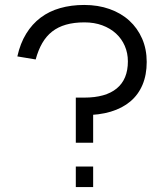

<svg xmlns="http://www.w3.org/2000/svg" viewBox="-20 -755 662 775"><path d="M572.2 -505Q572.2 -453 555.3 -412.9Q538.5 -372.8 506.2 -345.6Q473.8 -318.3 427.2 -304.3Q380.5 -290.3 321 -290.3H286V-361H320Q406.3 -361 451.2 -398Q496.2 -435 496.2 -507.2Q496.2 -540.8 483.7 -569.7Q471.2 -598.5 448.2 -619.7Q425.2 -640.8 392.8 -652.8Q360.5 -664.7 321 -664.7Q278.5 -664.7 246.3 -655.4Q214.2 -646.2 190.4 -627.6Q166.7 -609 150.5 -580.9Q134.3 -552.8 124 -515L50 -527.3Q61.8 -580.2 85.8 -619.1Q109.7 -658 144 -683.8Q178.3 -709.7 222.8 -722.3Q267.3 -735 320 -735Q375.7 -735 422.1 -718.6Q468.5 -702.2 501.8 -671.9Q535 -641.7 553.6 -599.2Q572.2 -556.7 572.2 -505ZM286 -178.8V-361H356V-178.8ZM286 0V-82.7H356V0Z"/></svg>

Font: Vela Sans GX ExtLt
Style: Regular
Weight: 200
Designer: Principal design: Mikhail Sharanda - project Manrope.
Design modification: Ravid Balaliev
Foundry: Mikhail Sharanda
Version: Version 1.001